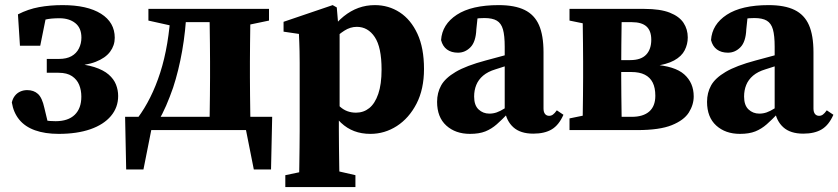

<svg xmlns="http://www.w3.org/2000/svg" viewBox="-20 -519 3345 766"><path d="M214 15.1Q159.5 15.1 119.7 0.8Q79.8 -13.5 56.7 -41.8Q33.6 -70.2 27.2 -110.3Q30.8 -126 39.4 -136.9Q48 -147.9 60.8 -153.7Q73.5 -159.5 88.5 -159.5Q114.7 -159.5 131.4 -144.3Q148.2 -129.1 157 -88.4L173.7 -18.9L113.5 -52Q137.8 -42 158.2 -38.7Q178.6 -35.5 202 -35.5Q251.7 -35.5 278.1 -61Q304.5 -86.5 304.5 -133.5Q304.5 -159.1 295.9 -180.4Q287.2 -201.7 267.3 -215.2Q247.3 -228.7 213.6 -228.7H166.6V-283.9H215.1Q245.8 -283.9 265.4 -295Q284.9 -306 294.8 -325.7Q304.8 -345.5 304.8 -369Q304.8 -407.4 280.4 -426.8Q256.1 -446.2 217.2 -446.2Q182.6 -446.2 160.6 -440.8Q138.7 -435.4 112.3 -420L167.9 -472.4L140.5 -336.5H59.6L51.6 -461.7Q92.2 -482.6 136 -490.6Q179.8 -498.6 229.7 -498.6Q328.2 -498.6 383 -464.2Q437.8 -429.7 437.8 -368.2Q437.8 -337.7 419.2 -312.6Q400.5 -287.5 361.7 -272.4Q322.9 -257.2 263.2 -255.5L263.7 -265.5Q320.1 -263.2 356.4 -251.4Q392.7 -239.7 413.5 -221.6Q434.2 -203.5 442.8 -181.5Q451.4 -159.5 451.4 -136.1Q451.4 -90.3 422.4 -56Q393.5 -21.8 340.3 -3.3Q287.2 15.1 214 15.1Z M1015.5 0H528.8L591.2 -38.8L552.3 157.1H483.4L479.1 -52.9H1065.9L1061.3 157.1H992.6L953.7 -38.8ZM815 0Q816 -23 816.5 -60.4Q817 -97.7 817.5 -138.2Q818 -178.7 818 -210V-273.5Q818 -304.8 817.5 -345.3Q817 -385.8 816.5 -423.6Q816 -461.5 815 -483.5H980.1Q979.1 -461.5 978.6 -423.6Q978.1 -385.8 977.6 -345.3Q977.1 -304.8 977.1 -273.5V-210Q977.1 -178.7 977.6 -138.2Q978.1 -97.7 978.6 -60.4Q979.1 -23 980.1 0ZM572.1 -436.9V-483.5H693.1V-416.9H662.1ZM904.9 -416.9V-483.5H1053.2V-436.9L957.4 -416.9ZM529.8 -49.1Q557 -85.7 579.3 -130.4Q601.7 -175 619.1 -228.9Q636.5 -282.8 647.2 -346.4Q657.9 -410.1 661.9 -483.5H724.7Q720.7 -394.7 706.7 -315.7Q692.8 -236.8 670.6 -169.3Q657.6 -131.9 642.8 -97.6Q627.9 -63.2 610.3 -33.6V-10.1ZM693.1 -430.6V-483.5H868.2V-430.6Z M1118.3 227.3V179.9L1214.1 159.9H1311L1398 179.9V227.3ZM1172.6 227.3Q1173.6 182.8 1174.1 143.5Q1174.6 104.3 1175.1 69.5Q1175.6 34.7 1175.6 2.5V-267.9Q1175.6 -295.9 1175.1 -313.9Q1174.6 -332 1174.1 -347.8Q1173.6 -363.7 1172.6 -383.7L1111.3 -392.7V-432L1307.2 -498.6L1323.6 -489.3L1330.2 -411.4L1334.9 -396.4V-82.2L1331.9 -69.9V2.2Q1331.9 34.1 1332.4 69Q1332.9 104 1333.4 143.4Q1333.9 182.8 1334.9 227.3ZM1457.8 15.1Q1422.3 15.1 1393.3 4.1Q1364.4 -6.8 1340.8 -28.9Q1317.3 -51 1296.9 -85.1H1271.2L1280.2 -157.2Q1311.1 -116 1337.2 -92.8Q1363.3 -69.5 1400.3 -69.5Q1430.5 -69.5 1453.2 -87.7Q1475.9 -105.9 1489.1 -144.3Q1502.3 -182.6 1502.3 -241.6Q1502.3 -330.5 1475.1 -371.2Q1447.9 -411.9 1403.5 -411.9Q1377.4 -411.9 1353.6 -396.5Q1329.7 -381 1309.7 -360.6Q1289.7 -340.2 1272.8 -322.9L1263.8 -397.1H1298.3Q1323.9 -431.8 1351.5 -454Q1379.2 -476.2 1409.9 -487.4Q1440.7 -498.6 1475.6 -498.6Q1530.4 -498.6 1574.8 -469.7Q1619.2 -440.7 1645.4 -384.2Q1671.6 -327.6 1671.6 -244Q1671.6 -163.4 1641.8 -105.5Q1611.9 -47.6 1563.3 -16.2Q1514.7 15.1 1457.8 15.1Z M1855 15.1Q1797.2 15.1 1760.5 -18.1Q1723.8 -51.4 1723.8 -112.7Q1723.8 -148.8 1739.9 -178Q1755.9 -207.2 1797.9 -232.1Q1840 -257 1917.5 -277.7Q1944.2 -285 1970.9 -292.1Q1997.6 -299.3 2023.8 -306.4Q2050 -313.6 2076.7 -320.6V-280.3Q2044.1 -270.3 2012.9 -260.4Q1981.7 -250.5 1956.4 -242.3Q1926.3 -233.2 1907.4 -217.2Q1888.6 -201.1 1880.1 -180Q1871.6 -159 1871.6 -133.8Q1871.6 -99 1889.3 -82.4Q1907 -65.7 1932.5 -65.7Q1947.4 -65.7 1961.4 -70.5Q1975.5 -75.3 1993.9 -86.9Q2012.2 -98.5 2038.8 -118.6L2049.2 -67.2H2007.2Q1982.8 -41.5 1961.8 -23Q1940.8 -4.6 1916.2 5.3Q1891.7 15.1 1855 15.1ZM2107.6 14.2Q2056.4 14.2 2028.2 -11.1Q2000 -36.5 1993.6 -80.4V-84.7V-332.3Q1993.6 -377.1 1986.6 -401.7Q1979.6 -426.2 1962.1 -436.6Q1944.7 -447 1912.4 -447Q1894 -447 1873 -444.2Q1852.1 -441.4 1818.8 -432.5L1887.7 -471.6L1880.4 -402.2Q1878.4 -352.2 1857 -330.5Q1835.7 -308.8 1807.2 -308.8Q1780.5 -308.8 1763.2 -321.6Q1745.9 -334.4 1739.7 -359Q1743.8 -421.7 1802.6 -460.2Q1861.5 -498.6 1969.4 -498.6Q2033.7 -498.6 2073 -479.3Q2112.3 -460.1 2130.4 -418.9Q2148.4 -377.7 2148.4 -310.5V-86.1Q2148.4 -71.8 2154.5 -64.3Q2160.6 -56.9 2171 -56.9Q2179 -56.9 2185.9 -61.8Q2192.8 -66.7 2201.5 -78.9L2227.9 -61.1Q2209.9 -20.1 2181.3 -2.9Q2152.7 14.2 2107.6 14.2Z M2252.1 0V-46.6L2349.6 -66.6L2382.4 -52.9H2500.4Q2546.1 -52.9 2570.3 -74.2Q2594.5 -95.5 2594.5 -136.8Q2594.5 -168.8 2584 -189.6Q2573.5 -210.4 2552.5 -221Q2531.6 -231.7 2498.7 -231.7H2382.4V-279.2H2494.5Q2537 -279.2 2557.7 -300.7Q2578.3 -322.2 2578.3 -360.5Q2578.3 -396.1 2559.2 -413.4Q2540 -430.6 2500.8 -430.6H2382.4L2349.6 -416.9L2252.1 -436.9V-483.5H2551.1Q2614.1 -483.5 2652.1 -468.5Q2690.1 -453.5 2707 -427.8Q2723.9 -402.2 2723.9 -369.6Q2723.9 -342.6 2711.6 -318.5Q2699.4 -294.3 2669.4 -277.8Q2639.5 -261.3 2585.4 -254.6V-261.3Q2672.4 -255.7 2710 -222.1Q2747.6 -188.5 2747.6 -134.4Q2747.6 -101.2 2728.3 -70.3Q2708.9 -39.4 2660.2 -19.7Q2611.5 0 2522.4 0ZM2303.4 0Q2304.4 -23 2304.9 -60.4Q2305.4 -97.7 2305.9 -138.2Q2306.4 -178.7 2306.4 -210V-273.5Q2306.4 -304.8 2305.9 -345.3Q2305.4 -385.8 2304.9 -423.6Q2304.4 -461.5 2303.4 -483.5H2461.4Q2460.4 -461.5 2459.9 -423Q2459.4 -384.5 2458.9 -341.1Q2458.4 -297.8 2458.4 -258.8V-210Q2458.4 -178.7 2458.9 -138.2Q2459.4 -97.7 2459.9 -60.4Q2460.4 -23 2461.4 0Z M2932 15.1Q2874.2 15.1 2837.5 -18.1Q2800.8 -51.4 2800.8 -112.7Q2800.8 -148.8 2816.9 -178Q2832.9 -207.2 2874.9 -232.1Q2917 -257 2994.5 -277.7Q3021.2 -285 3047.9 -292.1Q3074.6 -299.3 3100.8 -306.4Q3127 -313.6 3153.7 -320.6V-280.3Q3121.1 -270.3 3089.9 -260.4Q3058.7 -250.5 3033.4 -242.3Q3003.3 -233.2 2984.4 -217.2Q2965.6 -201.1 2957.1 -180Q2948.6 -159 2948.6 -133.8Q2948.6 -99 2966.3 -82.4Q2984 -65.7 3009.5 -65.7Q3024.4 -65.7 3038.4 -70.5Q3052.5 -75.3 3070.9 -86.9Q3089.2 -98.5 3115.8 -118.6L3126.2 -67.2H3084.2Q3059.8 -41.5 3038.8 -23Q3017.8 -4.6 2993.2 5.3Q2968.7 15.1 2932 15.1ZM3184.6 14.2Q3133.4 14.2 3105.2 -11.1Q3077 -36.5 3070.6 -80.4V-84.7V-332.3Q3070.6 -377.1 3063.6 -401.7Q3056.6 -426.2 3039.1 -436.6Q3021.7 -447 2989.4 -447Q2971 -447 2950 -444.2Q2929.1 -441.4 2895.8 -432.5L2964.7 -471.6L2957.4 -402.2Q2955.4 -352.2 2934 -330.5Q2912.7 -308.8 2884.2 -308.8Q2857.5 -308.8 2840.2 -321.6Q2822.9 -334.4 2816.7 -359Q2820.8 -421.7 2879.6 -460.2Q2938.5 -498.6 3046.4 -498.6Q3110.7 -498.6 3150 -479.3Q3189.3 -460.1 3207.4 -418.9Q3225.4 -377.7 3225.4 -310.5V-86.1Q3225.4 -71.8 3231.5 -64.3Q3237.6 -56.9 3248 -56.9Q3256 -56.9 3262.9 -61.8Q3269.8 -66.7 3278.5 -78.9L3304.9 -61.1Q3286.9 -20.1 3258.3 -2.9Q3229.7 14.2 3184.6 14.2Z"/></svg>

Font: Source Serif 4 Variable
Style: Regular
Weight: 400
Designer: Frank Grießhammer
Foundry: Adobe
Version: Version 4.005;hotconv 1.1.0;makeotfexe 2.6.0